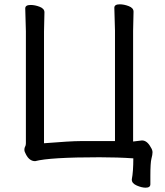

<svg xmlns="http://www.w3.org/2000/svg" viewBox="-20 -734 765 890"><path d="M655 136Q637 136 614 126Q591 116 591 99V97Q598 62 598 0Q526 -5 441 -5Q211 -5 143 13Q116 13 100 -19Q93 -31 93 -40Q93 -49 96.5 -54.5Q100 -60 100 -70V-589L97 -695Q97 -711 122 -711Q142 -711 164 -702.5Q186 -694 186 -677L184 -588V-70Q308 -80 353 -80H513V-592L510 -698Q510 -714 535 -714Q555 -714 577 -705.5Q599 -697 599 -680L597 -591V-78L638 -83Q662 -83 679 -51Q687 -39 687 -28Q687 -17 682 1.5Q677 20 677 82V120Q677 136 655 136Z"/></svg>

Font: LXGW WenKai TC
Style: Bold
Weight: 700
Designer: LXGW / Fontworks Inc.
Foundry: LXGW / Fontworks Inc.
Version: Version 1.330;April 28, 2024